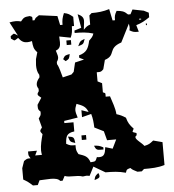

<svg xmlns="http://www.w3.org/2000/svg" viewBox="-51 -745 722 795"><g transform="rotate(-5 310.0 -348.0)"><path d="M216 -187C223 -165 222 -165 244 -158C241 -182 240 -184 216 -187ZM272 -187V-168H291V-187ZM320 -140C327 -122 332 -121 348 -121H358V-130C342 -138 338 -139 320 -140ZM328 -26C314 -14 314 -15 310 2C325 -3 332 -5 332 -13C332 -16 331 -21 328 -26ZM263 -319C287 -310 301 -305 310 -281L281 -291V-262L320 -272C326 -252 327 -236 328 -215L366 -196L376 -158H414L396 -121L366 -130C363 -103 358 -91 338 -91C335 -91 332 -91 328 -92C320 -73 321 -75 300 -73C291 -99 279 -102 253 -111C244 -127 244 -130 244 -149C225 -149 222 -149 206 -158C208 -189 212 -202 244 -206V-244H206V-253L263 -262C259 -275 256 -284 256 -293C256 -301 259 -308 263 -319ZM594 -385 604 -376ZM234 -518 244 -508ZM578 -625C577 -624 578 -615 582 -619C583 -620 582 -629 578 -625ZM244 -584V-565H263V-584ZM291 -556C313 -563 313 -562 320 -584C300 -577 300 -575 291 -556ZM224 -508 234 -499C250 -508 249 -508 253 -527C234 -523 233 -524 224 -508ZM396 -669 404 -660ZM500 -660 508 -650ZM552 -647C553 -648 564 -648 560 -644C559 -643 548 -643 552 -647ZM64 -679C55 -681 49 -682 42 -682C34 -682 26 -681 16 -679L46 -622C37 -628 32 -631 30 -631C28 -631 25 -628 16 -622V-612C25 -606 28 -603 30 -603C32 -603 37 -606 46 -612C58 -596 68 -591 82 -591C88 -591 94 -592 102 -594C104 -572 105 -561 120 -546L112 -518C112 -509 110 -501 110 -493C110 -478 112 -464 120 -452V-442C111 -431 106 -422 106 -412C106 -407 108 -401 112 -395V-385C108 -379 106 -376 106 -373C106 -368 110 -365 120 -357L102 -329V-322C102 -311 103 -308 112 -300C112 -283 111 -286 102 -272L112 -234C107 -227 104 -224 104 -220C104 -216 107 -213 112 -206C106 -184 100 -161 100 -140C100 -134 101 -127 102 -121H74L83 -140H46C46 -123 45 -125 54 -111C37 -111 40 -111 26 -102L16 -73V-26C32 -17 40 -11 54 2H74L83 -17C96 -17 113 -19 130 -19C147 -19 162 -16 168 -7H178L188 -26C209 -17 237 -26 263 -17C276 -19 279 -20 291 -17L310 -54L358 -26C388 -26 413 -25 442 -17C447 -32 447 -30 462 -35C471 -25 478 -24 490 -17H508L518 -26C548 -26 575 -26 604 -35V-130L566 -140C551 -128 547 -125 528 -121C518 -135 494 -149 494 -160C494 -163 496 -165 500 -168V-177C479 -184 483 -181 490 -196C474 -213 468 -222 462 -244C448 -253 440 -257 424 -262C422 -289 412 -312 404 -338H386C386 -356 388 -351 376 -357V-395L358 -404V-442H364C375 -442 377 -443 386 -452L396 -490C445 -506 410 -536 470 -556L508 -631C510 -618 511 -615 508 -603C524 -594 527 -594 546 -594L538 -622C560 -628 575 -637 594 -650V-669L574 -679L528 -688L518 -669H508C493 -684 484 -686 462 -688C453 -672 452 -668 452 -650H442L432 -698C406 -690 385 -688 358 -688L348 -679V-641C335 -637 331 -633 320 -622C321 -637 324 -649 324 -659C324 -671 319 -680 300 -688L310 -631L281 -622V-612C308 -612 332 -611 358 -603C354 -590 349 -586 338 -575C331 -543 323 -527 291 -518V-508L310 -499L272 -490L263 -452L253 -442L216 -433C210 -452 206 -475 197 -490V-499C202 -506 204 -512 204 -518C204 -526 200 -534 197 -546C214 -552 217 -564 217 -579C217 -586 216 -594 216 -603L263 -594C271 -612 271 -621 272 -641H281V-679C266 -691 263 -694 244 -698C236 -679 234 -669 234 -650H224L216 -688L140 -698C125 -688 126 -690 120 -679H112C112 -697 114 -692 102 -698C80 -696 77 -695 64 -679Z"/></g></svg>

Font: GNUTypewriter
Style: Standard
Weight: 400
Version: Version 001.000